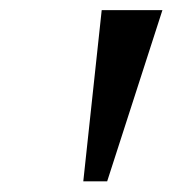

<svg xmlns="http://www.w3.org/2000/svg" viewBox="-20 -846 358 370"><path d="M293 -826.5 186.5 -496.5H140.5L176 -826.5Z"/></svg>

Font: Merriweather 36pt Medium
Style: Italic
Weight: 500
Italic angle: -7.8°
Version: Version 2.101